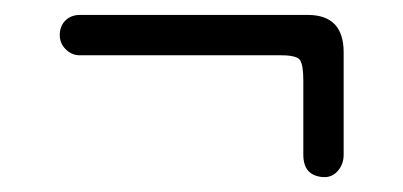

<svg xmlns="http://www.w3.org/2000/svg" viewBox="-20 -300 540 257"><path d="M60 -253Q60 -265 67.5 -272.5Q75 -280 87 -280H392Q440 -280 440 -230V-93Q440 -80 432 -71Q424 -62 412 -63Q386 -65 386 -93V-192Q386 -212 382 -219Q378 -226 356 -226H87Q76 -226 68 -234Q60 -242 60 -253Z"/></svg>

Font: Dongle
Style: Regular
Weight: 400
Designer: Yanghee Ryu
Foundry: Yanghee Ryu
Version: Version 2.000